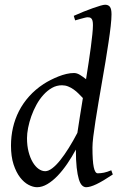

<svg xmlns="http://www.w3.org/2000/svg" viewBox="-20 -762 513 802"><path d="M303.2 -207Q307.6 -236.3 313.5 -273.7Q319.3 -311 326.2 -352.5Q317.9 -361.3 308.3 -370.8Q298.8 -380.4 287.8 -388.2Q276.9 -396 264.6 -400.9Q252.4 -405.8 238.8 -405.8Q216.3 -405.8 197 -394.8Q177.7 -383.8 161.4 -365.7Q145 -347.7 132.3 -324.5Q119.6 -301.3 110.8 -276.6Q102.1 -252 97.4 -228Q92.8 -204.1 92.8 -185.1Q92.8 -153.3 99.4 -127.9Q106 -102.5 116.7 -84.5Q127.4 -66.4 141.1 -56.6Q154.8 -46.9 168.9 -46.9Q182.1 -46.9 198.2 -59.1Q214.4 -71.3 231.7 -93Q249 -114.7 267.3 -144Q285.6 -173.3 303.2 -207ZM451.2 -33.2Q409.7 -5.4 383.1 7.3Q356.4 20 339.8 20Q330.6 20 322.8 12.5Q314.9 4.9 309.3 -13.4Q303.7 -31.7 300.3 -62Q296.9 -92.3 296.9 -137.2Q280.3 -106.4 261 -78.1Q241.7 -49.8 220.7 -27.8Q199.7 -5.9 177.7 7.1Q155.8 20 134.8 20Q118.2 20 99.1 10Q80.1 0 63.7 -21.2Q47.4 -42.5 36.6 -75.4Q25.9 -108.4 25.9 -153.8Q25.9 -192.4 34.2 -228.8Q42.5 -265.1 59.3 -298.1Q76.2 -331.1 101.8 -359.6Q127.4 -388.2 162.1 -411.1Q175.8 -419.9 191.7 -428Q207.5 -436 224.1 -442.6Q240.7 -449.2 257.3 -453.1Q273.9 -457 289.1 -457Q301.3 -457 314 -449.2Q326.7 -441.4 339.4 -431.2Q345.2 -466.8 350.3 -501Q355.5 -535.2 359.4 -564.7Q363.3 -594.2 365.7 -618.2Q368.2 -642.1 368.2 -657.2Q368.2 -668.5 366.5 -675Q364.7 -681.6 361.6 -684.8Q358.4 -688 354.5 -689Q350.6 -689.9 346.2 -689.9Q341.8 -689.9 333.3 -687.7Q324.7 -685.5 315.9 -683.1Q305.7 -680.2 293.9 -676.8L288.1 -695.8Q308.6 -705.1 329.3 -713.4Q350.1 -721.7 367.9 -728Q385.7 -734.4 399.4 -738.3Q413.1 -742.2 418.9 -742.2Q432.6 -742.2 439.2 -733.4Q445.8 -724.6 445.8 -702.1Q445.8 -683.1 442.4 -652.8Q439 -622.6 433.3 -585Q427.7 -547.4 420.7 -504.9Q413.6 -462.4 406 -419.2Q398.4 -376 391.4 -334Q384.3 -292 378.7 -255.9Q373 -219.7 369.6 -191.2Q366.2 -162.6 366.2 -146Q366.2 -89.4 371.6 -63.7Q377 -38.1 388.2 -38.1Q400.9 -38.1 414.3 -40.8Q427.7 -43.5 444.8 -50.8Z"/></svg>

Font: Gentium Plus Cyr
Style: Italic
Weight: 400
Italic angle: -8°
Designer: J. Victor Gaultney, Annie Olsen, Iska Routamaa, Becca Hirsbrunner
Foundry: SIL International
Version: Version 5.000